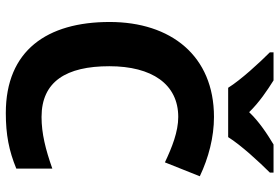

<svg xmlns="http://www.w3.org/2000/svg" viewBox="-174 -800 984 677"><g transform="rotate(90 318.5 -462.0)"><path d="M290 -774H464C492 -819 553 -885 589 -921V-934H490C455 -913 410 -884 376 -848C341 -884 299 -912 264 -934H165V-921C202 -884 262 -819 290 -774ZM393 -598C445 -598 500 -576 553 -551L602 -674C537 -705 464 -724 393 -724C177 -724 58 -572 58 -356C58 -136 158 10 379 10C455 10 512 -1 575 -27V-154C507 -130 451 -116 393 -116C268 -116 214 -203 214 -355C214 -505 277 -598 393 -598Z"/></g></svg>

Font: Noto Sans Adlam
Style: Bold
Weight: 700
Designer: Mark Jamra, Neil Patel
Foundry: JamraPatel LLC
Version: Version 3.001